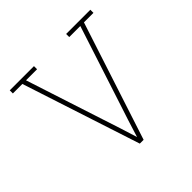

<svg xmlns="http://www.w3.org/2000/svg" viewBox="-142 -657 785 785"><g transform="rotate(-45 250.0 -265.0)"><path d="M239 0 72 -512H17V-530H157V-512H93L202 -177Q215 -139 226.5 -102Q238 -65 250 -27Q262 -65 273.5 -102Q285 -139 298 -177L407 -512H343V-530H483V-512H428L261 0Z"/></g></svg>

Font: Iosevka Slab Thin
Style: Regular
Weight: 100
Monospace: yes
Designer: Belleve Invis
Foundry: Belleve Invis
Version: Version 11.1.0; ttfautohint (v1.8.3)